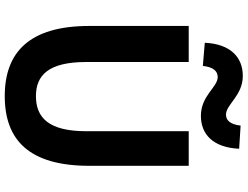

<svg xmlns="http://www.w3.org/2000/svg" viewBox="-134 -868 1017 788"><g transform="rotate(90 374.0 -474.5)"><path d="M375 14C556 14 661 -87 661 -333V-741H519V-320C519 -166 463 -114 375 -114C289 -114 235 -166 235 -320V-741H87V-333C87 -87 195 14 375 14ZM456 -791C531 -791 586 -840 591 -948L496 -954C491 -911 474 -894 451 -894C409 -894 373 -963 292 -963C216 -963 161 -913 156 -807L251 -799C256 -843 273 -860 297 -860C338 -860 373 -791 456 -791Z"/></g></svg>

Font: Noto Sans HK
Style: Bold
Weight: 700
Designer: Ryoko NISHIZUKA 西塚涼子 (kana, bopomofo & ideographs); Paul D. Hunt (Latin, Greek & Cyrillic); Sandoll Communications 산돌커뮤니
Foundry: Adobe
Version: Version 2.002;hotconv 1.0.116;makeotfexe 2.5.65601